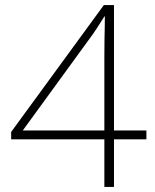

<svg xmlns="http://www.w3.org/2000/svg" viewBox="-20 -738 610 758"><path d="M558 -188H430V0H392V-188H24V-217L390 -718H430V-223H558ZM392 -512Q392 -553 392.5 -580Q393 -607 393.5 -628Q394 -649 394 -673H392Q376 -648 364 -629Q352 -610 332 -583L70 -223H392Z"/></svg>

Font: Noto Sans Lao UI ExtLt
Style: Regular
Weight: 200
Designer: Monotype Design Team
Foundry: Monotype Imaging Inc.
Version: Version 2.000; ttfautohint (v1.8.4.7-5d5b)